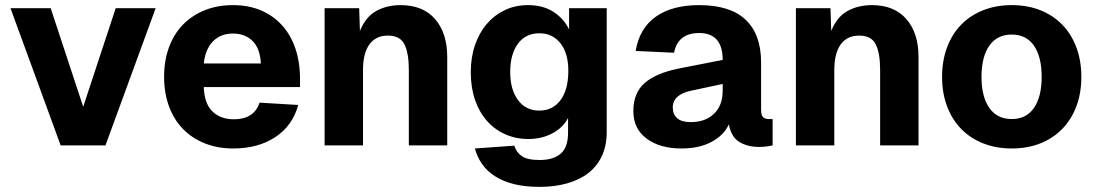

<svg xmlns="http://www.w3.org/2000/svg" viewBox="-20 -568 4283 750"><path d="M217 0 21 -536H178L305 -151L432 -536H588L392 0Z M891 12Q830 12 780 -8Q730 -28 694.5 -64.5Q659 -101 640 -153Q621 -205 621 -268Q621 -331 640 -383Q659 -435 694.5 -471.5Q730 -508 779.5 -528Q829 -548 890 -548Q950 -548 998 -528Q1046 -508 1080.5 -470.5Q1115 -433 1133.5 -379.5Q1152 -326 1152 -258V-228H776Q778 -164 809.5 -133Q841 -102 894 -102Q932 -102 957.5 -118Q983 -134 994 -167L1145 -158Q1123 -77 1055.5 -32.5Q988 12 891 12ZM999 -320Q996 -379 966.5 -408Q937 -437 890 -437Q842 -437 812 -406.5Q782 -376 776 -320Z M1248 0V-536H1383L1386 -447Q1408 -502 1449.5 -525Q1491 -548 1545 -548Q1632 -548 1679.5 -493.5Q1727 -439 1727 -345V0H1577V-295Q1577 -360 1560 -394.5Q1543 -429 1495 -429Q1448 -429 1423 -394.5Q1398 -360 1398 -295V0Z M2088 162Q2030 162 1987 151Q1944 140 1913 120Q1882 100 1863 72.5Q1844 45 1835 12L1989 1Q1997 27 2018.5 42Q2040 57 2088 57Q2142 57 2170.5 32Q2199 7 2199 -50V-107Q2179 -69 2137.5 -47Q2096 -25 2044 -25Q1995 -25 1953.5 -43.5Q1912 -62 1882 -96Q1852 -130 1835.5 -178Q1819 -226 1819 -286Q1819 -344 1835.5 -392Q1852 -440 1881.5 -474.5Q1911 -509 1952 -528.5Q1993 -548 2042 -548Q2101 -548 2141.5 -522Q2182 -496 2203 -453V-536H2350V-53Q2350 1 2331 41.5Q2312 82 2277.5 108.5Q2243 135 2194.5 148.5Q2146 162 2088 162ZM2087 -136Q2138 -136 2168.5 -175.5Q2199 -215 2200 -287Q2201 -358 2170 -398Q2139 -438 2087 -438Q2033 -438 2003 -397Q1973 -356 1973 -287Q1973 -218 2003.5 -177Q2034 -136 2087 -136Z M2642 12Q2558 12 2506 -26.5Q2454 -65 2454 -134Q2454 -205 2498 -243.5Q2542 -282 2630 -300L2803 -334Q2803 -439 2711 -439Q2628 -439 2613 -362L2463 -369Q2478 -458 2542 -503Q2606 -548 2711 -548Q2832 -548 2892.5 -491Q2953 -434 2953 -324V-141Q2953 -118 2960.5 -110.5Q2968 -103 2983 -103H2998V0Q2990 2 2975 4Q2960 6 2944 6Q2902 6 2869.5 -12.5Q2837 -31 2827 -82Q2807 -39 2759 -13.5Q2711 12 2642 12ZM2678 -91Q2735 -91 2769 -123.5Q2803 -156 2803 -214V-240L2681 -214Q2608 -199 2608 -148Q2608 -121 2625.5 -106Q2643 -91 2678 -91Z M3089 0V-536H3224L3227 -447Q3249 -502 3290.5 -525Q3332 -548 3386 -548Q3473 -548 3520.5 -493.5Q3568 -439 3568 -345V0H3418V-295Q3418 -360 3401 -394.5Q3384 -429 3336 -429Q3289 -429 3264 -394.5Q3239 -360 3239 -295V0Z M3932 12Q3871 12 3820.5 -8Q3770 -28 3734.5 -64.5Q3699 -101 3679.5 -152.5Q3660 -204 3660 -268Q3660 -331 3679.5 -383Q3699 -435 3734.5 -471.5Q3770 -508 3820.5 -528Q3871 -548 3932 -548Q3994 -548 4044 -528Q4094 -508 4129.5 -471.5Q4165 -435 4184.5 -383Q4204 -331 4204 -268Q4204 -204 4184.5 -152.5Q4165 -101 4129.5 -64.5Q4094 -28 4044 -8Q3994 12 3932 12ZM3932 -103Q3989 -103 4019 -146.5Q4049 -190 4049 -268Q4049 -346 4019 -389.5Q3989 -433 3932 -433Q3875 -433 3844.5 -389.5Q3814 -346 3814 -268Q3814 -190 3844.5 -146.5Q3875 -103 3932 -103Z"/></svg>

Font: Geist
Style: Bold
Weight: 400
Designer: Basement.studio, Andrés Briganti, Mateo Zaragoza
Foundry: Basement.studio, Vercel, Andrés Briganti, Guido Ferreyra, Mateo Zaragoza
Version: Version 1.401